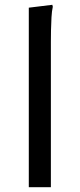

<svg xmlns="http://www.w3.org/2000/svg" viewBox="-20 -780 332 800"><path d="M100 -748 198 -760 200 -752Q196 -734 194.5 -707.5Q193 -681 192.5 -653.5Q192 -626 192 -606V0H100Z"/></svg>

Font: Kufam
Style: Italic
Weight: 400
Italic angle: -11°
Designer: Artur Schmal
Foundry: Original Type
Version: Version 1.301; ttfautohint (v1.8.3)